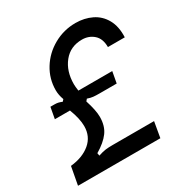

<svg xmlns="http://www.w3.org/2000/svg" viewBox="-178 -910 996 1046"><g transform="rotate(-30 320.0 -387.5)"><path d="M33 -113Q110 -121 157 -160.5Q204 -200 204 -265Q204 -312 179 -377H84L97 -448H122Q135 -448 144.5 -446Q154 -444 169 -438L179 -449Q167 -481 167 -511Q167 -583 204.5 -643.5Q242 -704 305.5 -739.5Q369 -775 443 -775Q498 -775 543.5 -753Q589 -731 614.5 -685.5Q640 -640 637 -573H531Q531 -626 501 -652.5Q471 -679 428 -679Q355 -679 312 -625.5Q269 -572 269 -490Q269 -476 273 -448H486L473 -377H364Q342 -377 326.5 -378.5Q311 -380 291 -387L281 -375Q303 -307 303 -266Q303 -209 275.5 -171.5Q248 -134 192 -101L195 -84Q222 -93 240.5 -95.5Q259 -98 286 -98H547L530 0H12Z"/></g></svg>

Font: Open Sauce Sans Medium Italic
Style: Regular
Weight: 500
Italic angle: -10°
Designer: Alfredo Marco Pradil
Foundry: Creative Sauce Fz LLC
Version: Version 1.477